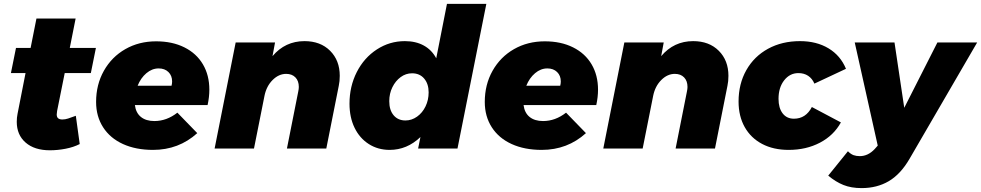

<svg xmlns="http://www.w3.org/2000/svg" viewBox="-20 -762 5033 985"><path d="M273 -193Q271 -179 271 -175Q271 -161 278.5 -155Q286 -149 300 -149Q314 -149 329.5 -154Q345 -159 369 -168L389 -23Q358 -7 317 1Q276 9 236 9Q157 9 111.5 -30.5Q66 -70 66 -137Q66 -159 70 -178L111 -387H36L62 -516H137L167 -667H368L338 -516H472L446 -387H312Z M1054 -302Q1054 -264 1045 -223H672Q677 -183 703 -162Q729 -141 772 -141Q835 -141 890 -184L992 -79Q897 7 765 7Q677 7 611 -23Q545 -53 509 -109Q473 -165 473 -239Q473 -328 513 -399Q553 -470 623 -510Q693 -550 781 -550Q864 -550 926 -519Q988 -488 1021 -432Q1054 -376 1054 -302ZM863 -344Q863 -374 844 -392.5Q825 -411 794 -411Q760 -411 731 -386.5Q702 -362 686 -322H860Q863 -334 863 -344Z M1723 -373Q1723 -345 1718 -322L1654 0H1452L1510 -292Q1513 -306 1513 -316Q1513 -347 1495.5 -365Q1478 -383 1448 -383Q1410 -383 1378.5 -351.5Q1347 -320 1337 -271L1283 0H1081L1189 -544H1391L1378 -474Q1443 -551 1542 -551Q1624 -551 1673.5 -501.5Q1723 -452 1723 -373Z M1773 -230Q1773 -319 1810.5 -392.5Q1848 -466 1913.5 -508.5Q1979 -551 2057 -551Q2113 -551 2154 -528.5Q2195 -506 2218 -463L2273 -742H2475L2327 0H2125L2137 -59Q2068 7 1979 7Q1919 7 1872 -23Q1825 -53 1799 -106.5Q1773 -160 1773 -230ZM2179 -288Q2179 -332 2156 -359Q2133 -386 2094 -386Q2062 -386 2035.5 -366.5Q2009 -347 1993 -314.5Q1977 -282 1977 -243Q1977 -197 1999.5 -170.5Q2022 -144 2060 -144Q2092 -144 2119.5 -163.5Q2147 -183 2163 -216Q2179 -249 2179 -288Z M3048 -302Q3048 -264 3039 -223H2666Q2671 -183 2697 -162Q2723 -141 2766 -141Q2829 -141 2884 -184L2986 -79Q2891 7 2759 7Q2671 7 2605 -23Q2539 -53 2503 -109Q2467 -165 2467 -239Q2467 -328 2507 -399Q2547 -470 2617 -510Q2687 -550 2775 -550Q2858 -550 2920 -519Q2982 -488 3015 -432Q3048 -376 3048 -302ZM2857 -344Q2857 -374 2838 -392.5Q2819 -411 2788 -411Q2754 -411 2725 -386.5Q2696 -362 2680 -322H2854Q2857 -334 2857 -344Z M3717 -373Q3717 -345 3712 -322L3648 0H3446L3504 -292Q3507 -306 3507 -316Q3507 -347 3489.5 -365Q3472 -383 3442 -383Q3404 -383 3372.5 -351.5Q3341 -320 3331 -271L3277 0H3075L3183 -544H3385L3372 -474Q3437 -551 3536 -551Q3618 -551 3667.5 -501.5Q3717 -452 3717 -373Z M3769 -241Q3769 -332 3809 -402.5Q3849 -473 3920.5 -512Q3992 -551 4084 -551Q4169 -551 4230.5 -514Q4292 -477 4320 -409L4158 -333Q4147 -359 4126 -373Q4105 -387 4076 -387Q4032 -387 4003 -350Q3974 -313 3974 -255Q3974 -208 3995 -180.5Q4016 -153 4053 -153Q4114 -153 4145 -213L4294 -134Q4257 -67 4186.5 -30Q4116 7 4026 7Q3948 7 3890 -23.5Q3832 -54 3800.5 -110Q3769 -166 3769 -241Z M4993 -544 4646 53Q4600 132 4539.5 167.5Q4479 203 4400 203Q4347 203 4307 187Q4267 171 4229 139L4330 14Q4345 29 4359 34Q4373 39 4391 39Q4433 39 4467 3L4483 -15L4365 -544H4569L4619 -209L4789 -544Z"/></svg>

Font: Gontserrat ExtraBold
Style: Italic
Weight: 800
Italic angle: -11.3°
Designer: Julieta Ulanovsky
Foundry: Julieta Ulanovsky
Version: Version 6.001